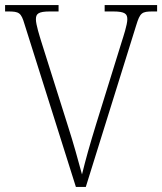

<svg xmlns="http://www.w3.org/2000/svg" viewBox="-20 -734 637 754"><path d="M76 -640 278 0H317L515 -635C530 -684 537 -689 580 -689H597V-714H391V-689H424C472 -689 480 -679 480 -658C480 -637 464 -589 458 -570L358 -248C331 -160 317 -110 302 -49C286 -107 271 -164 244 -248L142 -571C136 -591 121 -637 121 -658C121 -679 129 -689 176 -689H210V-714H0V-689H12C55 -689 63 -684 76 -640Z"/></svg>

Font: Noto Serif Myanmar SemiCondensed ExtraLight
Style: Regular
Weight: 200
Width: 4
Designer: Ben Mitchell and the Monotype Design Team
Foundry: Monotype Imaging Inc.
Version: Version 2.106